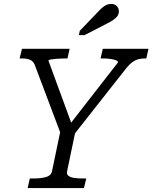

<svg xmlns="http://www.w3.org/2000/svg" viewBox="-20 -959 777 979"><path d="M121 0 132 -49H151Q188 -49 214 -56Q240 -63 245 -85L291 -306L293 -268L158 -626Q152 -641 142.5 -648.5Q133 -656 120 -658.5Q107 -661 89 -661H80L92 -710H335L324 -661H308Q290 -661 271 -659.5Q252 -658 240 -656Q228 -654 227 -650L352 -309L322 -307L581 -640Q583 -647 572 -651.5Q561 -656 543 -658.5Q525 -661 506 -661H493L504 -710H737L726 -661H718Q701 -661 685.5 -657Q670 -653 656 -643Q642 -633 626 -614L352 -266L368 -306L322 -85Q319 -71 328.5 -63Q338 -55 357.5 -52Q377 -49 401 -49H420L408 0ZM477 -896Q490 -910 501 -919.5Q512 -929 523 -934Q534 -939 546 -939Q565 -939 575.5 -928Q586 -917 586 -901Q586 -887 578.5 -876.5Q571 -866 556.5 -856.5Q542 -847 522 -837L411 -780H382L387 -802Z"/></svg>

Font: Roboto Serif 20pt Light
Style: Italic
Weight: 300
Italic angle: -10°
Version: Version 1.007